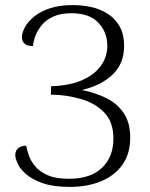

<svg xmlns="http://www.w3.org/2000/svg" viewBox="-20 -723 588 755"><path d="M254 12Q189 12 147 -3Q105 -18 81.5 -39Q58 -60 49 -81Q40 -102 40 -113Q40 -123 44 -131Q48 -139 58 -144.5Q68 -150 83 -150Q86 -133 93.5 -111.5Q101 -90 118.5 -69Q136 -48 167.5 -34Q199 -20 251 -20Q336 -20 381 -63Q426 -106 426 -178Q426 -242 391.5 -279Q357 -316 300.5 -333Q244 -350 180 -351L181 -384Q252 -386 301 -407Q350 -428 376 -463.5Q402 -499 402 -543Q402 -596 367 -633.5Q332 -671 260 -671Q218 -671 189 -657.5Q160 -644 143.5 -623.5Q127 -603 119 -581Q111 -559 110 -542Q93 -542 84 -546.5Q75 -551 70.5 -559Q66 -567 66 -576Q66 -593 77.5 -615Q89 -637 113 -657Q137 -677 175 -690Q213 -703 266 -703Q302 -703 337.5 -695.5Q373 -688 402.5 -669.5Q432 -651 450 -620Q468 -589 468 -542Q468 -473 423 -430Q378 -387 302 -369Q357 -358 399.5 -336.5Q442 -315 467 -277.5Q492 -240 492 -182Q492 -119 462 -76Q432 -33 378 -10.5Q324 12 254 12Z"/></svg>

Font: Arima Light
Style: Regular
Weight: 300
Designer: Joana Correia and Natanael Gama
Foundry: NDISCOVER
Version: Version 1.101;gftools[0.9.23]